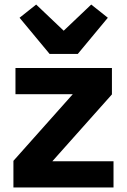

<svg xmlns="http://www.w3.org/2000/svg" viewBox="-20 -824 558 844"><path d="M39 0V-117L300 -410H48V-525H472V-409L210 -115H479V0ZM198 -587 66 -746 139 -804 260 -689 381 -804 454 -746 322 -587Z"/></svg>

Font: IBM Plex Sans Thai
Style: Bold
Weight: 700
Designer: Mike Abbink, Paul van der Laan, Pieter van Rosmalen, Ben Mitchell, Mark Frömberg
Foundry: Bold Monday
Version: Version 1.2